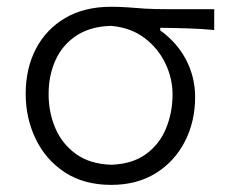

<svg xmlns="http://www.w3.org/2000/svg" viewBox="-20 -522 668 553"><path d="M300.5 10.5Q221.5 10.5 166.5 -25.8Q111.5 -62 82.8 -121.8Q54 -181.5 54 -251.5Q54 -325 83.5 -381.5Q113 -438 168 -470.2Q223 -502.5 299.5 -502.5Q326.5 -502.5 348.2 -500.8Q370 -499 397 -497.2Q424 -495.5 467 -495.5H597V-435.5Q561 -439 522.5 -440.2Q484 -441.5 441.5 -442V-434.5Q491 -398.5 516.5 -348.8Q542 -299 542 -242.5Q542 -172 512.5 -114.5Q483 -57 428.8 -23.2Q374.5 10.5 300.5 10.5ZM300 -47.5Q361 -49.5 400.2 -78Q439.5 -106.5 458.2 -152.2Q477 -198 477 -250.5Q477 -296 456.2 -339.5Q435.5 -383 396 -412.8Q356.5 -442.5 300 -447.5Q240.5 -446 200.2 -419.5Q160 -393 140 -349Q120 -305 120 -251Q120 -197.5 139.8 -152Q159.5 -106.5 199.5 -78Q239.5 -49.5 300 -47.5Z"/></svg>

Font: Commissioner Flair Light
Style: Regular
Weight: 300
Designer: Kostas Bartsokas
Foundry: Kostas Bartsokas
Version: Version 1.000; ttfautohint (v1.8.3)